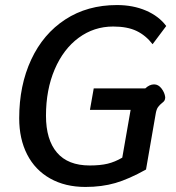

<svg xmlns="http://www.w3.org/2000/svg" viewBox="-20 -730 697 760"><path d="M56 -262Q56 -392 103.5 -494Q151 -596 238.5 -653Q326 -710 443 -710Q507 -710 558 -688Q609 -666 638 -627L584 -555Q557 -590 520.5 -607.5Q484 -625 428 -625Q352 -625 291.5 -580.5Q231 -536 196.5 -455.5Q162 -375 162 -272Q162 -177 205.5 -126Q249 -75 335 -75Q377 -75 406 -82Q435 -89 464 -106L497 -295H336L351 -380H555Q572 -396 590 -396Q607 -396 619.5 -379.5Q632 -363 634 -345Q634 -337 631 -332Q628 -327 621 -322Q612 -315 605.5 -306Q599 -297 596 -278L558 -59Q490 -21 436.5 -5.5Q383 10 318 10Q238 10 178.5 -23.5Q119 -57 87.5 -118.5Q56 -180 56 -262Z"/></svg>

Font: Niramit Medium
Style: Italic
Weight: 500
Italic angle: -10°
Designer: Katatrad Aksorn Co.,Ltd.
Foundry: Cadson Demak Co.,Ltd.
Version: Version 1.000; ttfautohint (v1.6)